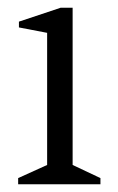

<svg xmlns="http://www.w3.org/2000/svg" viewBox="-20 -477 306 497"><path d="M27 0V-16L102 -50V-392L29 -406V-421L137 -457H168V-50L240 -16V0Z"/></svg>

Font: Ancizar Serif Light
Style: Regular
Weight: 300
Designer: Cesar Puertas, Viviana Monsalve, Julian Moncada, Julian Prieto, Jose Castro, Felipe Aragon, Mariel Hernandez, Sara Alarc
Version: Version 8.100